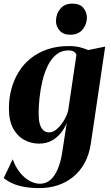

<svg xmlns="http://www.w3.org/2000/svg" viewBox="-34 -762 596 1034"><path d="M455.5 9Q446.5 71.5 421 117Q395.5 162.5 358 192.2Q320.5 222 275 236.5Q229.5 251 180 251Q134 251 98.2 244.8Q62.5 238.5 35.2 226.5Q8 214.5 -14 197L34.5 95.5Q48.5 135.5 71.8 165.2Q95 195 123.8 211.2Q152.5 227.5 181 227.5Q213.5 227.5 237.2 207Q261 186.5 277 148.5Q293 110.5 301 59L325.5 -100.5Q314.5 -72 294.2 -46.5Q274 -21 244.8 -4.8Q215.5 11.5 175.5 11.5Q135 11.5 97.8 -8Q60.5 -27.5 37.2 -69.5Q14 -111.5 14 -178.5Q14 -232.5 27.2 -282.2Q40.5 -332 66.5 -374.2Q92.5 -416.5 131.5 -447.8Q170.5 -479 222 -496.5Q273.5 -514 337 -514Q369.5 -514 394.8 -507.8Q420 -501.5 441 -492.5L532.5 -511ZM377.5 -466.5Q375 -475.5 365.2 -483Q355.5 -490.5 334 -490.5Q296.5 -490.5 269 -468Q241.5 -445.5 223.2 -408Q205 -370.5 194.2 -325.2Q183.5 -280 178.8 -234.5Q174 -189 174 -151Q174 -119 179 -99Q184 -79 192.5 -68Q201 -57 211 -53Q221 -49 231 -49Q252 -49 273 -67.5Q294 -86 310.2 -113Q326.5 -140 333 -166ZM343.5 -575Q307 -575 287.2 -597.2Q267.5 -619.5 267.5 -648.5Q267.5 -687 290.8 -714.8Q314 -742.5 355 -742.5Q396.5 -742.5 415.2 -719Q434 -695.5 434 -668Q434 -631.5 411 -603.2Q388 -575 343.5 -575Z"/></svg>

Font: Merriweather 144pt ExtraBold
Style: Italic
Weight: 800
Italic angle: -7.8°
Version: Version 2.101